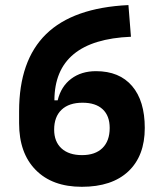

<svg xmlns="http://www.w3.org/2000/svg" viewBox="-20 -716 626 746"><path d="M297.9 9.8Q183.1 9.8 118.7 -55.7Q54.2 -121.1 54.2 -237.3V-283.7Q54.2 -481 159.2 -583.5Q264.2 -686 479 -696.3L488.8 -573.2Q191.9 -561 191.4 -326.2H204.1Q217.3 -380.4 256.6 -409.9Q295.9 -439.5 353 -439.5Q443.8 -439.5 493.2 -381.8Q542.5 -324.2 542.5 -218.8Q542.5 -110.4 478.8 -50.3Q415 9.8 297.9 9.8ZM298.8 -113.3Q350.1 -113.3 378.2 -140.9Q406.2 -168.5 406.2 -218.8Q406.2 -266.1 378.9 -291.5Q351.6 -316.9 300.8 -316.9Q248 -316.9 219.2 -289.6Q190.4 -262.2 190.4 -212.4Q190.4 -165.5 219 -139.4Q247.6 -113.3 298.8 -113.3Z"/></svg>

Font: Cascadia Code PL
Style: Bold
Weight: 700
Monospace: yes
Designer: Aaron Bell
Foundry: Saja Typeworks
Version: Version 2404.023; ttfautohint (v1.8.4)